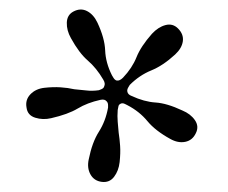

<svg xmlns="http://www.w3.org/2000/svg" viewBox="-20 -669 472 398"><path d="M295 -599Q308 -613 323 -617Q338 -621 349 -610Q361 -598 359 -583.5Q357 -569 343 -556Q318 -533 293.5 -523Q269 -513 249 -493Q249 -493 246 -488Q243 -483 244 -479Q245 -473 253 -470Q279 -458 302.5 -456.5Q326 -455 358 -440Q375 -433 384 -420Q393 -407 386 -393Q379 -378 364 -375Q349 -372 333 -381Q302 -398 285.5 -418Q269 -438 244 -451Q244 -451 239 -453.5Q234 -456 230 -454Q226 -452 225.5 -448.5Q225 -445 224 -441Q223 -428 224 -416.5Q225 -405 226 -394Q228 -381 229 -366.5Q230 -352 228 -333Q226 -315 216.5 -302.5Q207 -290 191 -292Q175 -294 167.5 -307.5Q160 -321 164 -339Q171 -374 185 -396Q199 -418 204 -446Q204 -446 204 -451Q204 -456 201 -459Q197 -464 188 -462Q161 -456 141 -444Q121 -432 86 -424Q69 -420 53 -425Q37 -430 35 -446Q32 -462 43 -473.5Q54 -485 72 -487Q90 -489 105.5 -488Q121 -487 134 -484Q147 -483 159 -481.5Q171 -480 185 -482Q185 -482 190 -484Q195 -486 196 -490Q199 -496 194 -504Q180 -528 162 -543.5Q144 -559 127 -590Q118 -606 118.5 -622Q119 -638 132 -645Q147 -653 160.5 -646Q174 -639 182 -622Q197 -590 198 -564.5Q199 -539 212 -513Q212 -513 215 -508Q218 -503 222 -502Q228 -501 235 -508Q254 -528 263 -550.5Q272 -573 295 -599Z"/></svg>

Font: Amiri
Style: Regular
Weight: 400
Designer: Khaled Hosny
Version: Version 0.114